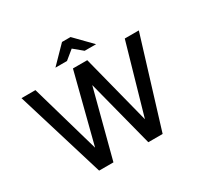

<svg xmlns="http://www.w3.org/2000/svg" viewBox="-185 -1111 1359 1325"><g transform="rotate(-30 494.0 -448.5)"><path d="M241 0 27 -701H138L296 -151L437 -701H551L692 -149L850 -701H962L747 0H633L495 -535L355 0ZM335 -766 463 -897H531L659 -766H568L498 -824L427 -766Z"/></g></svg>

Font: LT Superior Semi-bold
Style: Regular
Weight: 600
Designer: Daniel Lyons
Foundry: LyonsType
Version: Version 1.0